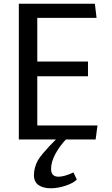

<svg xmlns="http://www.w3.org/2000/svg" viewBox="-20 -748 600 1030"><path d="M81 0ZM493 0H81V-728H489L498 -652H180V-418H452V-339H180V-75H503ZM289 -9H342Q302 32 278 76Q254 120 254 158Q254 200 294 200Q325 200 374 177L392 215Q376 233 334 247.5Q292 262 252 262Q212 262 187 245Q162 228 162 191Q162 170 168 149.5Q174 129 182.5 113.5Q191 98 210.5 75Q230 52 244.5 36.5Q259 21 289 -9Z"/></svg>

Font: Myanmar Chatu
Style: Regular
Weight: 400
Designer: Danh Hong
Foundry: Google Inc.
Version: Version 2.00 November 20, 2015